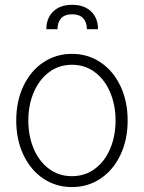

<svg xmlns="http://www.w3.org/2000/svg" viewBox="-20 -760 593 791"><path d="M46.9 -263.7Q46.9 -342.8 76.4 -405.3Q106 -467.8 158.2 -502.9Q210.4 -538.1 276.4 -538.1Q342.3 -538.1 394.5 -502.9Q446.8 -467.8 476.3 -405.3Q505.9 -342.8 505.9 -263.7Q505.9 -184.6 476.3 -122.1Q446.8 -59.6 394.5 -24.4Q342.3 10.7 276.4 10.7Q210.4 10.7 158.2 -24.4Q106 -59.6 76.4 -122.1Q46.9 -184.6 46.9 -263.7ZM456.1 -263.7Q456.1 -327.1 433.8 -379.6Q411.6 -432.1 370.8 -462.6Q330.1 -493.2 276.4 -493.2Q222.7 -493.2 181.9 -462.4Q141.1 -431.6 118.9 -379.4Q96.7 -327.1 96.7 -263.7Q96.7 -199.7 118.9 -147.2Q141.1 -94.7 181.9 -64.5Q222.7 -34.2 276.4 -34.2Q330.1 -34.2 370.8 -64.5Q411.6 -94.7 433.8 -147.2Q456.1 -199.7 456.1 -263.7ZM277.3 -740.2Q326.7 -740.2 355.2 -712.9Q383.8 -685.5 383.8 -639.6H337.9Q337.9 -668.5 322.5 -684.8Q307.1 -701.2 277.3 -701.2Q247.1 -701.2 231.9 -684.6Q216.8 -668 216.8 -639.6H170.9Q170.9 -685.5 199.5 -712.9Q228 -740.2 277.3 -740.2Z"/></svg>

Font: Pretendard JP ExtraLight
Style: Regular
Weight: 200
Designer: Base glyphs from Inter by Rasmus Andersson; Hangeul glyphs from Noto Sans CJK(Source Han Sans) by Jang Soo-young and Kan
Foundry: Kil Hyung-jin
Version: Version 1.309